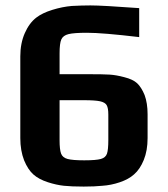

<svg xmlns="http://www.w3.org/2000/svg" viewBox="-20 -679 620 709"><path d="M157 -6Q123 -17 103 -35Q83 -53 69 -87Q55 -123 55 -169V-471Q55 -519 71.5 -556.5Q88 -594 114 -614Q136 -631 173 -642.5Q210 -654 245 -657Q283 -659 314 -659Q357 -659 494 -649V-542Q359 -558 301 -558Q253 -558 233 -553Q213 -548 206.5 -533.5Q200 -519 200 -482V-405H307Q361 -405 385 -403.5Q409 -402 439 -394Q471 -386 486.5 -371.5Q502 -357 514 -328Q525 -298 525 -257V-169Q525 -123 511 -88.5Q497 -54 475 -35Q455 -17 422.5 -6Q390 5 358 7Q330 10 289 10Q244 10 216 7Q188 4 157 -6ZM380 -162V-256Q380 -280 374 -290.5Q368 -301 349.5 -305Q331 -309 290 -309H200V-161Q200 -127 205.5 -112Q211 -97 229.5 -92Q248 -87 291 -87Q335 -87 352.5 -92Q370 -97 375 -111.5Q380 -126 380 -162Z"/></svg>

Font: Play
Style: Bold
Weight: 700
Designer: Jonas Hecksher (Cyrillic expansion: Cyreal)
Foundry: Jonas Hecksher, Playtype, e-types AS
Version: Version 2.101; ttfautohint (v1.5.65-e2d9)